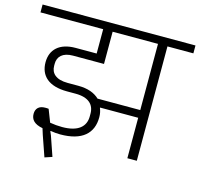

<svg xmlns="http://www.w3.org/2000/svg" viewBox="-135 -822 1102 1059"><g transform="rotate(15 416.5 -292.0)"><path d="M208 114 250 100 211 -13 202 -34 204 -36C222 -33 240 -31 259 -31C384 -31 443 -86 443 -178C443 -198 439 -215 433 -229L434 -231H651V0H705V-653H853V-698H-20V-653H338V-514H218C126 -514 78 -467 78 -395C78 -318 129 -270 234 -270H283C358 -270 391 -236 391 -185V-169C391 -111 350 -73 259 -73C236 -73 212 -75 189 -79L161 -151C155 -152 149 -152 141 -152C107 -152 88 -134 88 -103C88 -70 108 -48 156 -39L167 -4ZM392 -653H651V-275H407C380 -301 341 -316 286 -316H225C158 -316 129 -346 129 -388V-400C129 -440 156 -469 215 -469H392Z"/></g></svg>

Font: IBM Plex Devanagari Light
Style: Regular
Weight: 300
Designer: Mike Abbink, Paul van der Laan, Pieter van Rosmalen, Erin McLaughlin
Foundry: Bold Monday
Version: Version 1.0